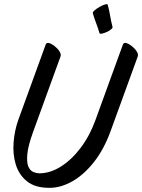

<svg xmlns="http://www.w3.org/2000/svg" viewBox="-20 -860 685 925"><path d="M644 -589 512 -226Q480 -139 432 -78.5Q384 -18 328.5 13.5Q273 45 218 45Q149 45 110 13.5Q71 -18 56 -67.5Q41 -117 45.5 -174Q50 -231 68 -282L200 -645Q204 -656 216.5 -652.5Q229 -649 243.5 -637.5Q258 -626 266.5 -612.5Q275 -599 272 -589L140 -226Q115 -157 111.5 -116.5Q108 -76 117 -56.5Q126 -37 141.5 -31Q157 -25 169 -25Q222 -25 274 -58Q326 -91 369.5 -149Q413 -207 440 -282L572 -645Q576 -656 588.5 -652.5Q601 -649 615.5 -637.5Q630 -626 638.5 -612.5Q647 -599 644 -589ZM459 -701Q452 -726 443 -749Q434 -772 427 -797Q426 -802 436 -810.5Q446 -819 460 -827Q474 -835 486 -838.5Q498 -842 499 -837Q506 -812 510.5 -784.5Q515 -757 522 -731Q524 -726 515 -718.5Q506 -711 493.5 -705.5Q481 -700 471 -698Q461 -696 459 -701Z"/></svg>

Font: Story Script
Style: Regular
Weight: 400
Designer: Lana Roulhac, Ben Buysse
Version: Version 1.000; ttfautohint (v1.8.4.7-5d5b)